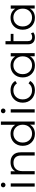

<svg xmlns="http://www.w3.org/2000/svg" viewBox="1694 -2476 787 4214"><g transform="rotate(-90 2087.0 -368.5)"><path d="M83 -692Q83 -712 98 -727Q113 -742 135 -742Q157 -742 172 -727.5Q187 -713 187 -693Q187 -671 172 -656Q157 -641 135 -641Q113 -641 98 -656Q83 -671 83 -692ZM99 0V-526H170V0Z M636 -530Q735 -530 793.5 -472.5Q852 -415 852 -305V0H781V-298Q781 -380 740 -423Q699 -466 623 -466Q538 -466 488.5 -415.5Q439 -365 439 -276V0H368V-526H436V-429Q496 -530 636 -530Z M1456 -742H1527V0H1459V-104Q1393 5 1256 5Q1143 5 1068.5 -70Q994 -145 994 -263Q994 -381 1068 -455.5Q1142 -530 1256 -530Q1389 -530 1456 -426ZM1262 -58Q1346 -58 1401.5 -115Q1457 -172 1457 -263Q1457 -354 1401.5 -411Q1346 -468 1262 -468Q1177 -468 1121.5 -411Q1066 -354 1066 -263Q1066 -172 1121.5 -115Q1177 -58 1262 -58Z M1709 -692Q1709 -712 1724 -727Q1739 -742 1761 -742Q1783 -742 1798 -727.5Q1813 -713 1813 -693Q1813 -671 1798 -656Q1783 -641 1761 -641Q1739 -641 1724 -656Q1709 -671 1709 -692ZM1725 0V-526H1796V0Z M2212 5Q2094 5 2017.5 -70.5Q1941 -146 1941 -263Q1941 -380 2017.5 -455Q2094 -530 2212 -530Q2355 -530 2418 -426L2365 -390Q2312 -468 2212 -468Q2125 -468 2069 -411Q2013 -354 2013 -263Q2013 -171 2069 -114.5Q2125 -58 2212 -58Q2313 -58 2365 -135L2418 -99Q2354 5 2212 5Z M2957 -526H3028V0H2960V-104Q2894 5 2757 5Q2644 5 2569.5 -70Q2495 -145 2495 -263Q2495 -381 2569 -455.5Q2643 -530 2757 -530Q2890 -530 2957 -426ZM2763 -58Q2847 -58 2902.5 -115Q2958 -172 2958 -263Q2958 -354 2902.5 -411Q2847 -468 2763 -468Q2678 -468 2622.5 -411Q2567 -354 2567 -263Q2567 -172 2622.5 -115Q2678 -58 2763 -58Z M3460 -83 3485 -32Q3445 5 3375 5Q3301 5 3261 -35Q3221 -75 3221 -148V-641H3292V-526H3451V-466H3292V-152Q3292 -56 3382 -56Q3430 -56 3460 -83Z M4004 -526H4075V0H4007V-104Q3941 5 3804 5Q3691 5 3616.5 -70Q3542 -145 3542 -263Q3542 -381 3616 -455.5Q3690 -530 3804 -530Q3937 -530 4004 -426ZM3810 -58Q3894 -58 3949.5 -115Q4005 -172 4005 -263Q4005 -354 3949.5 -411Q3894 -468 3810 -468Q3725 -468 3669.5 -411Q3614 -354 3614 -263Q3614 -172 3669.5 -115Q3725 -58 3810 -58Z"/></g></svg>

Font: Montserrat Alternates
Style: Regular
Weight: 400
Designer: Julieta Ulanovsky
Foundry: Julieta Ulanovsky
Version: Version 7.200;PS 007.200;hotconv 1.0.88;makeotf.lib2.5.64775